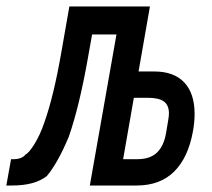

<svg xmlns="http://www.w3.org/2000/svg" viewBox="-34 -571 654 591"><path d="M0 -81H8Q19.5 -81 29.2 -84.5Q39 -88 44.5 -95.5Q54.5 -99.5 72 -127.5Q89.5 -155.5 103 -195.5Q131.5 -276 154.5 -408.5L179.5 -551H427.5L392.5 -351H440.5Q501.5 -351 533.2 -317.2Q565 -283.5 565 -220.5Q565 -194.5 560 -167.5Q545.5 -86 502.2 -43Q459 0 386.5 0H242.5L324.5 -465H249.5L237.5 -397.5Q210.5 -243.5 177.5 -149.5Q143.5 -68.5 110 -29Q73 0 3.5 0H-14.5ZM477 -160.5 483.5 -199.5Q486 -213.5 486 -222Q486 -247.5 470.2 -258.8Q454.5 -270 421 -270H378L345 -81H389Q427.5 -81 448.8 -101Q470 -121 477 -160.5Z"/></svg>

Font: JuliaMono BoldItalic
Style: Regular
Weight: 700
Italic angle: -9°
Monospace: yes
Designer: cormullion
Foundry: corm
Version: Version 0.049; ttfautohint (v1.8.4)